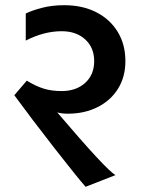

<svg xmlns="http://www.w3.org/2000/svg" viewBox="-20 -678 557 738"><path d="M200 -246Q389 -24 424 -5L309 40Q278 5 189 -109Q100 -223 35 -312L83 -368Q117 -347 147.5 -337.5Q178 -328 217 -328Q273 -328 307.5 -359.5Q342 -391 342 -443Q342 -495 307.5 -526.5Q273 -558 217 -558Q149 -558 79 -522V-626Q103 -638 141.5 -648Q180 -658 227 -658Q297 -658 350 -631Q403 -604 432.5 -555.5Q462 -507 462 -443Q462 -383 434 -337.5Q406 -292 355.5 -266.5Q305 -241 241 -241Q217 -241 200 -246Z"/></svg>

Font: Madhuban Medium
Style: Regular
Weight: 500
Designer: jaikishan Patel
Foundry: MagicType
Version: Version 1.000